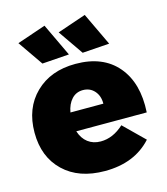

<svg xmlns="http://www.w3.org/2000/svg" viewBox="-115 -866 840 963"><g transform="rotate(-15 304.5 -384.5)"><path d="M287.1 -605 147 -595.2 57.1 -725.1 206.1 -775.9ZM496.1 -605 356 -595.2 266.1 -725.1 415 -775.9ZM306.2 -550.8Q448.2 -550.8 523.2 -462.6Q598.1 -374.5 588.9 -223.1H223.1Q235.4 -184.1 262.9 -163.1Q290.5 -142.1 329.1 -142.1Q393.1 -142.1 449.2 -193.8L554.2 -90.8Q465.8 6.8 312 6.8Q176.3 6.8 97.7 -68.6Q19 -144 19 -270Q19 -397 97.9 -473.9Q176.8 -550.8 306.2 -550.8ZM390.1 -321.8Q390.6 -362.3 367.7 -388.2Q344.7 -414.1 308.1 -414.1Q272.9 -414.1 249.8 -389.2Q226.6 -364.3 219.2 -321.8Z"/></g></svg>

Font: Montserrat-Arabic ExtraBold
Style: Regular
Weight: 800
Designer: Mohamed Gaber
Foundry: Kief Type Foundry
Version: Version 5.008;PS 005.008;hotconv 1.0.88;makeotf.lib2.5.64775